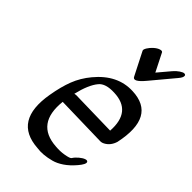

<svg xmlns="http://www.w3.org/2000/svg" viewBox="-249 -900 1034 1034"><g transform="rotate(45 268.0 -383.0)"><path d="M352.9 -801 404.9 -698 464 -768Q477.4 -784 493.9 -795Q510.3 -806 518.8 -805.5Q527.2 -805 528.7 -799Q531.7 -787 513.8 -766L404.4 -635Q352.9 -573 339.5 -602L272.9 -733Q269.5 -740 278.9 -755.5Q288.3 -771 304 -785Q319.7 -799 334.1 -803.5Q348.5 -808 352.9 -801ZM163.5 -234Q143.3 -49 307.3 -38Q342.1 -35 370.5 -40Q407 -46 411.7 -54Q421 -69 437.8 -83Q454.5 -97 467.9 -101.5Q481.3 -106 485.6 -98Q491.4 -85 462.5 -51Q433.5 -17 404.3 2.5Q375.1 22 348.5 29Q289.1 45 242.7 38Q46.8 25 87.5 -211Q99.8 -284 120.5 -337.5Q141.2 -391 180.3 -438Q269.8 -546 388.3 -541Q576.7 -534 524.4 -290Q511.9 -250 479.4 -233Q466.8 -226 452.9 -227ZM177 -309Q184.2 -311 188.2 -311L453.7 -305Q464.2 -460 324.7 -465Q256.9 -468 231.1 -436Q197.6 -396 177 -309Z"/></g></svg>

Font: Kavivanar
Style: Regular
Weight: 400
Designer: Tharique Azeez
Foundry: Tharique Azeez
Version: Version 1.88